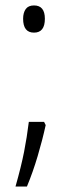

<svg xmlns="http://www.w3.org/2000/svg" viewBox="-20 -556 243 706"><path d="M65 -487Q65 -509 74.5 -522.5Q84 -536 105 -536Q145 -536 145 -487Q145 -436 105 -436Q65 -436 65 -487ZM148 -96Q136 -41 118.5 18Q101 77 79 130H37Q58 56 68.5 2.5Q79 -51 86 -108H142Z"/></svg>

Font: Noto Sans Thai ExtCond Light
Style: Regular
Weight: 300
Width: 2
Designer: Monotype Design Team
Foundry: Monotype Imaging Inc.
Version: Version 2.002; ttfautohint (v1.8.4.7-5d5b)